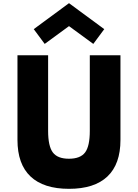

<svg xmlns="http://www.w3.org/2000/svg" viewBox="-20 -1173 868 1209"><path d="M414.5 16Q254.5 16 172.2 -61.8Q90 -139.5 90 -292V-825H283V-348.5Q283 -252.5 312.8 -213Q342.5 -173.5 414 -173.5Q486 -173.5 515.8 -213Q545.5 -252.5 545.5 -348.5V-825H738.5V-292Q738.5 -139.5 656.5 -61.8Q574.5 16 414.5 16ZM261.5 -896.5 192.5 -989.5 414.5 -1153 636.5 -989.5 567.5 -896.5 414.5 -1008.5Z"/></svg>

Font: Spartan Thin ExtraBold
Style: Regular
Weight: 800
Version: Version 1.004